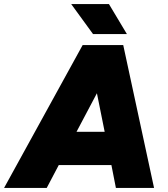

<svg xmlns="http://www.w3.org/2000/svg" viewBox="-55 -921 824 941"><path d="M350 -700H549L700 0H513L491 -112H233L174 0H-35ZM458 -275 420 -464 320 -275ZM294 -901H479L567 -754H401Z"/></svg>

Font: Oak Sans Black
Style: Italic
Weight: 900
Italic angle: -9.5°
Foundry: Erik Kennedy, Walven
Version: Version 1.000